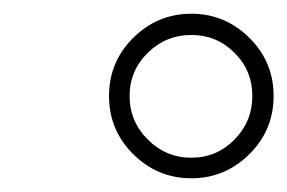

<svg xmlns="http://www.w3.org/2000/svg" viewBox="-20 -800 419 280"><path d="M174.5 -575Q139 -610 139 -660Q139 -710 174.5 -745Q210 -780 259 -780Q308 -780 343.5 -745Q379 -710 379 -660Q379 -610 343.5 -575Q308 -540 259 -540Q210 -540 174.5 -575ZM195.5 -723Q169 -697 169 -660Q169 -623 195.5 -596.5Q222 -570 259 -570Q296 -570 322 -596.5Q348 -623 348 -660Q348 -697 322 -723Q296 -749 259 -749Q222 -749 195.5 -723Z"/></svg>

Font: Libre Baskerville
Style: Italic
Weight: 400
Italic angle: -15°
Designer: Pablo Impallari, Rodrigo Fuenzalida
Foundry: Pablo Impallari, Rodrigo Fuenzalida
Version: Version 1.051;Glyphs 3.2.3 (3260)